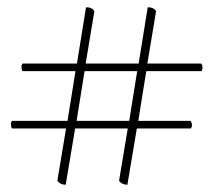

<svg xmlns="http://www.w3.org/2000/svg" viewBox="-20 -534 588 529"><path d="M161 -25Q146 -25 138 -36L162 -180H13Q10 -185 10 -192Q10 -197 13 -201H166L188 -338H42Q39 -343 39 -350Q39 -355 42 -359H192L217 -514Q234 -514 240 -503L216 -359H362L387 -514Q404 -514 410 -503L386 -359H534Q538 -355 538 -347Q538 -343 535 -338H383L361 -201H505Q509 -195 509 -189Q509 -185 506 -180H357L331 -25Q316 -25 308 -36L332 -180H187ZM191 -201H336L358 -338H213Z"/></svg>

Font: Petrona Thin
Style: Regular
Weight: 100
Designer: Ringo R. Seeber
Foundry: Ringo R. Seeber
Version: Version 2.001; ttfautohint (v1.8.3)